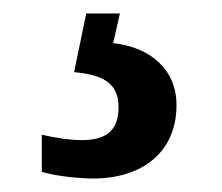

<svg xmlns="http://www.w3.org/2000/svg" viewBox="-20 -29 330 285"><path d="M118 236C191 236 242 197 242 127C242 74 203 41 148 35L158 -9H108L90 78C128 82 156 91 156 130C156 167 135 179 101 179C85 179 64 176 42 171V226C64 233 101 236 118 236Z"/></svg>

Font: Noto Serif Thai Condensed
Style: Bold
Weight: 700
Width: 3
Designer: Monotype Design Team
Foundry: Monotype Imaging Inc.
Version: Version 2.002